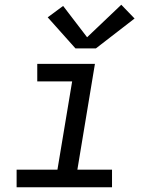

<svg xmlns="http://www.w3.org/2000/svg" viewBox="-20 -789 640 809"><path d="M50 0V-74H222L284 -446H137V-520H380L306 -74H452V0ZM298 -585 181 -716 246 -764 347 -632 491 -769 547 -711 384 -585Z"/></svg>

Font: Iosevka SS04 Extended Oblique
Style: Regular
Weight: 400
Width: 7
Italic angle: -9°
Monospace: yes
Designer: Belleve Invis
Foundry: Belleve Invis
Version: Version 19.0.0; ttfautohint (v1.8.4)